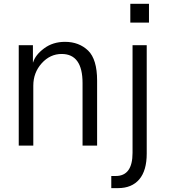

<svg xmlns="http://www.w3.org/2000/svg" viewBox="-20 -762 886 1005"><path d="M78.1 0Q78.1 -130.9 78.1 -525.4Q96.7 -525.4 152.3 -525.4Q152.3 -502.9 152.3 -435.5Q152.3 -435.5 153.3 -435.5Q165 -474.6 210.9 -508.8Q256.8 -543 320.3 -543Q393.6 -543 441.4 -497.1Q488.3 -451.2 488.3 -339.8Q488.3 -226.6 488.3 0Q469.7 0 412.1 0Q412.1 -82 412.1 -327.1Q412.1 -479.5 302.7 -479.5Q242.2 -479.5 198.2 -430.7Q154.3 -381.8 154.3 -313.5Q154.3 -209 154.3 0Q135.7 0 78.1 0ZM662.1 -643.6Q662.1 -668 662.1 -742.2Q686.5 -742.2 759.8 -742.2Q759.8 -717.8 759.8 -643.6Q735.4 -643.6 662.1 -643.6ZM562.5 159.2Q568.4 159.2 585.9 159.2Q673.8 159.2 673.8 38.1Q673.8 -149.4 673.8 -525.4Q692.4 -525.4 748 -525.4Q748 -383.8 748 42Q748 130.9 709 176.8Q669.9 222.7 597.7 222.7Q585.9 222.7 562.5 222.7Q562.5 207 562.5 159.2Z"/></svg>

Font: Gothic A1
Style: Regular
Weight: 400
Designer: HanYang I&C Co.,Ltd.
Version: Version 2.50